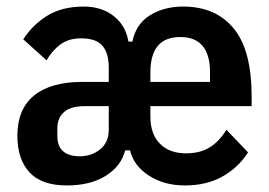

<svg xmlns="http://www.w3.org/2000/svg" viewBox="-20 -554 822 586"><path d="M239 -230Q196 -230 175.5 -212Q155 -194 155 -162V-140Q155 -107 173 -92Q191 -77 223 -77Q260 -77 286 -98.5Q312 -120 312 -158V-230ZM621 -304V-333Q621 -441 530 -441Q439 -441 439 -333V-304ZM548 -86Q591 -86 620.5 -104.5Q650 -123 671 -158L737 -89Q708 -43 659.5 -15.5Q611 12 544 12Q481 12 434.5 -18Q388 -48 377 -95H362Q350 -47 303 -17.5Q256 12 184 12Q107 12 70 -28Q33 -68 33 -140Q33 -221 84 -262.5Q135 -304 231 -304H312V-347Q312 -392 292.5 -414.5Q273 -437 228 -437Q191 -437 166 -419.5Q141 -402 122 -370L51 -434Q80 -479 125 -506.5Q170 -534 236 -534Q290 -534 327 -505Q364 -476 372 -427H384Q395 -481 438 -507.5Q481 -534 539 -534Q638 -534 693 -467.5Q748 -401 748 -260V-230H439V-198Q439 -145 468 -115.5Q497 -86 548 -86Z"/></svg>

Font: IBM Plex Sans Condensed SemiBold
Style: Regular
Weight: 600
Width: 3
Designer: Mike Abbink, Paul van der Laan, Pieter van Rosmalen
Foundry: Bold Monday
Version: Version 1.3